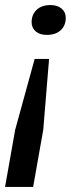

<svg xmlns="http://www.w3.org/2000/svg" viewBox="-53 -543 280 759"><path d="M78 196H-33L7 -30L84 -310H141L118 -30ZM132 -405Q104 -405 88 -419Q72 -433 72 -455Q72 -485 91.5 -504Q111 -523 147 -523Q174 -523 190.5 -509Q207 -495 207 -473Q207 -442 187 -423.5Q167 -405 132 -405Z"/></svg>

Font: Creato Display Medium
Style: Italic
Weight: 500
Italic angle: -10°
Version: Version 1.000